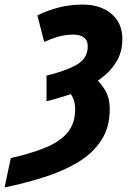

<svg xmlns="http://www.w3.org/2000/svg" viewBox="-89 -578 563 838"><path d="M-42 112Q43 93 106.5 67.5Q170 42 204.5 2Q239 -38 239 -101Q239 -122 234 -138.5Q229 -155 220 -167Q195 -159 168.5 -151Q142 -143 114 -136V-248Q194 -267 244 -294.5Q294 -322 294 -376Q294 -402 277 -414.5Q260 -427 232 -427Q197 -427 165.5 -418Q134 -409 104 -395L74 -511Q122 -534 170 -546Q218 -558 272 -558Q349 -558 397 -518Q445 -478 445 -407Q445 -348 416 -303.5Q387 -259 338 -226Q359 -205 374.5 -175.5Q390 -146 390 -102Q390 -21 352 36Q314 93 249 131.5Q184 170 101.5 196Q19 222 -69 240Z"/></svg>

Font: Noto Sans Condensed ExtraBold
Style: Italic
Weight: 800
Width: 3
Italic angle: -12°
Designer: Monotype Design Team
Foundry: Monotype Imaging Inc.
Version: Version 2.013; ttfautohint (v1.8.4.7-5d5b)